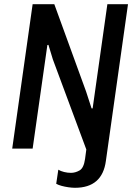

<svg xmlns="http://www.w3.org/2000/svg" viewBox="-20 -706 640 912"><path d="M336 186Q322 186 305 183.5Q288 181 273 177Q258 173 247 167L257 100Q268 107 284.5 111Q301 115 317 115Q338 115 358 103.5Q378 92 384 49L390 4L231 -424L210 -493L205 -492L135 0H38L135 -686H238L389 -271L415 -191H420L490 -686H588L483 58Q466 186 336 186Z"/></svg>

Font: Chivo Mono
Style: Italic
Weight: 400
Italic angle: -8.05°
Monospace: yes
Version: Version 1.008